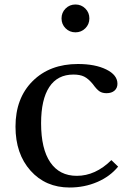

<svg xmlns="http://www.w3.org/2000/svg" viewBox="-20 -825 576 855"><path d="M476 -112 506 -83Q470 -39 413 -14.5Q356 10 290 10Q183 10 116 -65Q49 -140 49 -261Q49 -388 125.5 -464Q202 -540 327 -540Q404 -540 453.5 -515.5Q503 -491 503 -452Q503 -433 490 -421.5Q477 -410 454 -410Q436 -410 423.5 -418Q411 -426 393 -451Q373 -475 354.5 -484Q336 -493 307 -493Q236 -493 199.5 -437.5Q163 -382 163 -276Q163 -162 204 -102Q245 -42 322 -42Q405 -42 476 -112ZM272 -699Q254 -717 254 -743Q254 -769 272 -787Q290 -805 316 -805Q342 -805 360 -787Q378 -769 378 -743Q378 -717 360 -699Q342 -681 316 -681Q290 -681 272 -699Z"/></svg>

Font: Libre Baskerville
Style: Regular
Weight: 400
Designer: Pablo Impallari, Rodrigo Fuenzalida
Foundry: Pablo Impallari, Rodrigo Fuenzalida
Version: Version 1.000